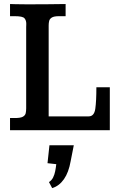

<svg xmlns="http://www.w3.org/2000/svg" viewBox="-20 -653 602 963"><path d="M30.3 0V-61H54.7Q83 -61 94.7 -67.6Q106.4 -74.2 108.9 -85.2Q111.3 -96.2 111.3 -109.9V-517.6Q111.3 -521.5 111.6 -525.6Q111.8 -529.8 111.8 -534.2Q111.8 -550.8 102.8 -561.3Q93.8 -571.8 54.7 -571.8H30.3V-632.8Q39.6 -632.3 54.4 -632.1Q69.3 -631.8 86.2 -631.6Q103 -631.3 116.2 -631.3Q163.1 -631.3 209.2 -631.6Q255.4 -631.8 309.1 -632.8V-571.8H275.4Q250.5 -571.8 239.7 -564.9Q229 -558.1 226.6 -547.9Q224.1 -537.6 224.1 -525.4V-69.3H424.8Q452.6 -69.3 458 -107.7Q463.4 -146 463.4 -215.3H530.8V0ZM241.7 290.5 225.6 260.3Q239.3 251.5 246.3 237.3Q253.4 223.1 256.8 205.8Q260.3 188.5 262.2 170.4L218.3 165.5L228 75.7H350.1L334.5 154.8Q324.7 211.4 300.8 245.6Q276.9 279.8 241.7 290.5Z"/></svg>

Font: Kameron Medium
Style: Regular
Weight: 500
Designer: Vernon Adams
Foundry: Vernon Adams
Version: Version 1.100